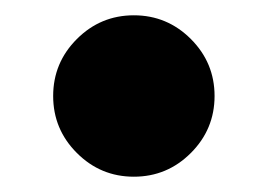

<svg xmlns="http://www.w3.org/2000/svg" viewBox="-20 -212 350 251"><path d="M49.5 -86.5Q49.5 -130 80.5 -161Q111.5 -192 155 -192Q198.5 -192 229.5 -161Q260.5 -130 260.5 -86.5Q260.5 -43 229.5 -12Q198.5 19 155 19Q111.5 19 80.5 -12Q49.5 -43 49.5 -86.5Z"/></svg>

Font: Besley* Condensed Heavy
Style: Regular
Weight: 800
Width: 3
Designer: Owen Earl
Foundry: indestructible type*
Version: Version 3.000; ttfautohint (v1.8.3)